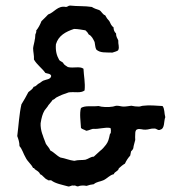

<svg xmlns="http://www.w3.org/2000/svg" viewBox="-20 -670 640 690"><path d="M473 -205C482 -209 493 -203 503 -204C514 -204 523 -209 534 -208C543 -209 548 -199 556 -204C573 -208 568 -234 574 -249C570 -262 572 -280 564 -289C542 -290 517 -293 495 -290C489 -290 485 -287 479 -287C470 -287 461 -288 452 -290C443 -289 434 -287 424 -287C416 -287 409 -290 400 -290C395 -290 391 -288 386 -287C369 -284 346 -285 334 -289C310 -286 287 -292 271 -282C265 -263 270 -232 271 -210C276 -205 284 -204 290 -200C299 -201 305 -205 314 -207C336 -205 357 -214 377 -210C379 -204 379 -198 378 -192C378 -191 375 -189 375 -188C371 -169 369 -161 361 -150C355 -142 347 -133 340 -128L317 -107C306 -107 298 -99 287 -96C275 -94 261 -96 247 -92C229 -94 215 -101 197 -104C183 -111 174 -123 161 -129C157 -139 150 -145 145 -153C142 -163 137 -172 134 -183C130 -193 127 -204 126 -218V-227C129 -247 133 -261 140 -273C145 -280 151 -286 154 -292C159 -299 165 -304 169 -311C175 -312 178 -317 183 -320C196 -327 211 -333 227 -338C248 -341 270 -334 284 -345C287 -372 281 -398 280 -423C267 -433 244 -424 224 -429C219 -433 211 -436 208 -442C205 -449 195 -449 192 -456C184 -470 179 -487 181 -511C190 -542 216 -556 246 -566C261 -566 273 -563 287 -561C292 -557 296 -552 299 -546C310 -541 315 -529 320 -519C322 -510 322 -499 326 -492C340 -479 360 -482 384 -481C391 -484 401 -485 405 -490C410 -502 404 -510 405 -525C401 -533 397 -539 397 -550C391 -555 388 -563 388 -572C380 -577 377 -586 373 -594C367 -600 362 -607 358 -615C348 -618 345 -630 336 -634C326 -637 318 -640 310 -645C286 -649 257 -647 232 -650C225 -650 223 -645 217 -645C187 -651 175 -625 153 -618C145 -610 138 -602 129 -594C124 -581 118 -570 110 -560C112 -555 108 -550 107 -546C106 -540 107 -534 105 -528C104 -518 100 -507 99 -497C99 -483 103 -471 102 -456C113 -437 131 -425 143 -408C150 -405 162 -406 164 -397C162 -384 146 -385 135 -380C129 -377 125 -372 118 -369C112 -365 109 -359 101 -358C97 -349 89 -345 82 -339C74 -324 66 -309 57 -295C49 -260 47 -220 42 -181C46 -170 50 -159 50 -145C60 -134 64 -117 72 -104C79 -89 92 -81 99 -66C103 -68 104 -63 105 -62C113 -56 121 -53 124 -44C135 -40 139 -28 151 -24C152 -20 160 -23 164 -22C179 -10 204 -6 225 0C233 1 236 -5 244 -3C252 -5 253 0 260 0C268 -4 282 -4 291 -2C299 -5 308 -7 317 -8C327 -17 340 -17 351 -22C365 -28 374 -41 389 -44C392 -54 405 -54 407 -65C414 -71 420 -77 429 -82C434 -93 440 -102 448 -111L451 -126C454 -129 457 -132 459 -137C460 -148 464 -157 466 -167C466 -176 465 -179 466 -188C466 -196 467 -203 473 -205Z"/></svg>

Font: FuturaRener
Style: Regular
Weight: 400
Designer: BSozoo
Foundry: BSozoo
Version: Version 1.0